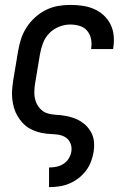

<svg xmlns="http://www.w3.org/2000/svg" viewBox="-20 -548 540 783"><path d="M180 215V135H181Q195 135 210 132Q225 129 238.5 120.5Q252 112 260.5 98Q269 84 271 70Q274 50 266 33.5Q258 17 242 9Q226 1 206.5 0Q187 -1 168.5 -3Q150 -5 132 -10.5Q114 -16 99 -25Q84 -34 72 -47Q60 -60 51 -75.5Q42 -91 37 -108.5Q32 -126 30 -144.5Q28 -163 29.5 -182Q31 -201 34 -221L54 -341Q58 -365 66 -389.5Q74 -414 88.5 -436.5Q103 -459 123.5 -477.5Q144 -496 167.5 -507.5Q191 -519 216 -523.5Q241 -528 266 -528Q291 -528 316 -524.5Q341 -521 363 -511.5Q385 -502 402.5 -486Q420 -470 430.5 -449Q441 -428 443.5 -403.5Q446 -379 442 -353L441 -348H351L352 -351Q355 -371 351 -390Q347 -409 335 -423Q323 -437 304.5 -442.5Q286 -448 266 -448Q244 -448 221 -439Q198 -430 181 -412.5Q164 -395 155.5 -372.5Q147 -350 143 -327L123 -207Q120 -189 120 -170.5Q120 -152 125.5 -135.5Q131 -119 143 -105.5Q155 -92 171.5 -86.5Q188 -81 207 -80Q226 -79 244 -76Q262 -73 278.5 -67.5Q295 -62 310 -52.5Q325 -43 336.5 -30Q348 -17 355 -1.5Q362 14 363.5 32.5Q365 51 362 70Q359 90 351.5 110Q344 130 331 147.5Q318 165 300.5 178.5Q283 192 263 200.5Q243 209 222 212Q201 215 181 215Z"/></svg>

Font: Iosevka SS18 Medium
Style: Italic
Weight: 500
Italic angle: -9°
Monospace: yes
Designer: Belleve Invis
Foundry: Belleve Invis
Version: Version 25.1.1; ttfautohint (v1.8.4)